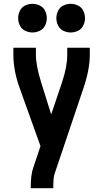

<svg xmlns="http://www.w3.org/2000/svg" viewBox="-20 -985 540 1005"><path d="M150 -815Q130 -815 111.5 -824Q93 -833 84 -851.5Q75 -870 75 -890Q75 -910 84 -928.5Q93 -947 111.5 -956Q130 -965 150 -965Q170 -965 188.5 -956Q207 -947 216 -928.5Q225 -910 225 -890Q225 -870 216 -851.5Q207 -833 188.5 -824Q170 -815 150 -815ZM350 -815Q330 -815 311.5 -824Q293 -833 284 -851.5Q275 -870 275 -890Q275 -910 284 -928.5Q293 -947 311.5 -956Q330 -965 350 -965Q370 -965 388.5 -956Q407 -947 416 -928.5Q425 -910 425 -890Q425 -870 416 -851.5Q407 -833 388.5 -824Q370 -815 350 -815ZM141 0V-7Q141 -70 154 -107L192 -220L84 -521Q50 -614 50 -698V-735H168V-698Q168 -642 195 -555L248 -386L305 -555Q332 -636 332 -698V-735H450V-698Q450 -620 416 -521L265 -73Q259 -54 259 -7V0Z"/></svg>

Font: Iosevka SS01
Style: Bold
Weight: 700
Monospace: yes
Designer: Belleve Invis
Foundry: Belleve Invis
Version: 2.3.3; ttfautohint (v1.8.3)